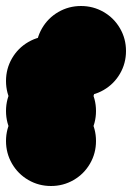

<svg xmlns="http://www.w3.org/2000/svg" viewBox="-70 -520 440 640"><path d="M-50 -250Q-50 -291 -30 -325.5Q-10 -360 24.5 -380Q59 -400 100 -400Q141 -400 175.5 -380Q210 -360 230 -325.5Q250 -291 250 -250Q250 -209 230 -174.5Q210 -140 175.5 -120Q141 -100 100 -100Q59 -100 24.5 -120Q-10 -140 -30 -174.5Q-50 -209 -50 -250ZM-50 -50Q-50 -91 -30 -125.5Q-10 -160 24.5 -180Q59 -200 100 -200Q141 -200 175.5 -180Q210 -160 230 -125.5Q250 -91 250 -50Q250 -9 230 25.5Q210 60 175.5 80Q141 100 100 100Q59 100 24.5 80Q-10 60 -30 25.5Q-50 -9 -50 -50ZM50 -350Q50 -391 70 -425.5Q90 -460 124.5 -480Q159 -500 200 -500Q241 -500 275.5 -480Q310 -460 330 -425.5Q350 -391 350 -350Q350 -309 330 -274.5Q310 -240 275.5 -220Q241 -200 200 -200Q159 -200 124.5 -220Q90 -240 70 -274.5Q50 -309 50 -350ZM-50 -150Q-50 -191 -30 -225.5Q-10 -260 24.5 -280Q59 -300 100 -300Q141 -300 175.5 -280Q210 -260 230 -225.5Q250 -191 250 -150Q250 -109 230 -74.5Q210 -40 175.5 -20Q141 0 100 0Q59 0 24.5 -20Q-10 -40 -30 -74.5Q-50 -109 -50 -150Z"/></svg>

Font: TINY 5x3
Style: Regular
Weight: 400
Designer: Jack Halten Fahnestock
Foundry: Velvetyne Type Foundry
Version: Version 1.002